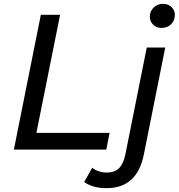

<svg xmlns="http://www.w3.org/2000/svg" viewBox="-20 -777 928 997"><path d="M192 -700H292L169 -87H549L532 0H52ZM417 168 459 94Q490 119 535 119Q575 119 598 96.5Q621 74 631 25L742 -530H838L727 25Q692 200 534 200Q461 200 417 168ZM758 -690Q758 -718 777.5 -737.5Q797 -757 827 -757Q853 -757 870.5 -740.5Q888 -724 888 -701Q888 -670 868.5 -651Q849 -632 818 -632Q792 -632 775 -649Q758 -666 758 -690Z"/></svg>

Font: Montserrat Alternates Medium
Style: Italic
Weight: 500
Italic angle: -11.3°
Designer: Julieta Ulanovsky
Foundry: Julieta Ulanovsky
Version: Version 7.200